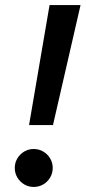

<svg xmlns="http://www.w3.org/2000/svg" viewBox="-20 -740 346 768"><path d="M178.2 -719.7H302.2L191.9 -239.7H96.2ZM39.1 -68.4Q39.1 -88.9 49.3 -106.2Q59.6 -123.5 76.9 -133.8Q94.2 -144 114.7 -144Q135.7 -144 153.1 -133.8Q170.4 -123.5 180.7 -106.2Q190.9 -88.9 190.9 -68.4Q190.9 -47.4 180.7 -30Q170.4 -12.7 153.1 -2.4Q135.7 7.8 114.7 7.8Q94.2 7.8 76.9 -2.4Q59.6 -12.7 49.3 -30Q39.1 -47.4 39.1 -68.4Z"/></svg>

Font: Reddit Sans Chocolate SemiBold
Style: Italic
Weight: 600
Italic angle: -11.25°
Designer: Stephen Hutchings
Version: Version 1.013